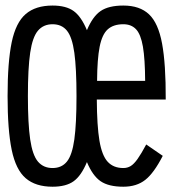

<svg xmlns="http://www.w3.org/2000/svg" viewBox="-20 -664 640 709"><path d="M174 25.5Q111.5 25.5 75 -5.8Q38.5 -37 23.2 -110.5Q8 -184 8 -309Q8 -435 23.2 -508Q38.5 -581 75 -612.2Q111.5 -643.5 174 -643.5Q224 -643.5 252 -623.2Q280 -603 301 -552.5Q322 -603 351.5 -623.2Q381 -643.5 435.5 -643.5Q496 -643.5 530.2 -611.2Q564.5 -579 578.5 -503.2Q592.5 -427.5 592 -296.5H337.5Q338 -199.5 347.2 -144.5Q356.5 -89.5 377.8 -66.5Q399 -43.5 435.5 -43.5Q450.5 -43.5 462.5 -50.8Q474.5 -58 488 -77Q501.5 -96 520 -130.5L581 -88.5Q548.5 -25 516.5 0.2Q484.5 25.5 435.5 25.5Q381 25.5 351.5 5.2Q322 -15 301 -65.5Q280 -15 252 5.2Q224 25.5 174 25.5ZM174 -43.5Q208 -43.5 227.2 -67.5Q246.5 -91.5 254.5 -149.2Q262.5 -207 262.5 -309Q262.5 -411.5 254.5 -469.2Q246.5 -527 227.2 -550.8Q208 -574.5 174 -574.5Q140.5 -574.5 120.2 -550.8Q100 -527 91.5 -469.5Q83 -412 83 -309Q83 -207 91.5 -149Q100 -91 120.2 -67.2Q140.5 -43.5 174 -43.5ZM338.5 -365.5H516Q515.5 -446 507.8 -491.5Q500 -537 482.5 -555.8Q465 -574.5 435.5 -574.5Q399 -574.5 378 -555.8Q357 -537 348 -491.5Q339 -446 338.5 -365.5Z"/></svg>

Font: Victor Mono Thin
Style: Regular
Weight: 100
Monospace: yes
Designer: Rune Bjørnerås
Version: Version 1.561;gftools[0.9.30]